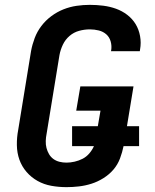

<svg xmlns="http://www.w3.org/2000/svg" viewBox="-20 -763 640 791"><path d="M254 8Q222 8 191.5 2.5Q161 -3 135 -17.5Q109 -32 89.5 -54.5Q70 -77 60 -105Q50 -133 49.5 -165Q49 -197 55 -228L108 -553Q113 -580 123 -606.5Q133 -633 150.5 -656Q168 -679 191.5 -696.5Q215 -714 241.5 -724.5Q268 -735 295.5 -739Q323 -743 350 -743Q378 -743 405.5 -739.5Q433 -736 458 -727Q483 -718 504 -702Q525 -686 538.5 -664Q552 -642 557 -614.5Q562 -587 557 -559Q557 -557 556.5 -555.5Q556 -554 556 -552H437Q437 -553 437.5 -554Q438 -555 438 -555Q441 -574 436 -592Q431 -610 418 -621.5Q405 -633 387 -637.5Q369 -642 350 -642Q328 -642 306 -636Q284 -630 266.5 -615Q249 -600 239 -579Q229 -558 225 -536L172 -212Q169 -197 168.5 -182Q168 -167 171.5 -153.5Q175 -140 182 -128Q189 -116 200 -108Q211 -100 225 -96.5Q239 -93 254 -93Q270 -93 287.5 -97Q305 -101 320.5 -109Q336 -117 348 -131Q360 -145 367 -161H277V-243H383L394 -307H294L311 -407H530L503 -243H553V-161H489Q484 -136 474.5 -110.5Q465 -85 447.5 -64.5Q430 -44 406 -29Q382 -14 356.5 -6Q331 2 305 5Q279 8 254 8Z"/></svg>

Font: Zed Sans Extended
Style: Bold Italic
Weight: 700
Width: 7
Italic angle: -9°
Designer: Belleve Invis
Foundry: Belleve Invis
Version: Version 1.0.0; ttfautohint (v1.8.4)